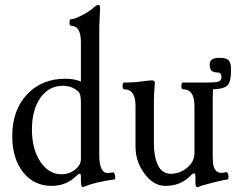

<svg xmlns="http://www.w3.org/2000/svg" viewBox="-20 -745 964 781"><path d="M316.9 16.1Q309.1 16.1 309.1 -7.8V-26.9Q309.1 -38.1 304.2 -38.1Q299.3 -38.1 292 -30.8Q250 11.2 190.9 11.2Q118.2 11.2 74 -44.4Q29.8 -100.1 29.8 -191.9Q29.8 -296.4 89.6 -360.6Q149.4 -424.8 246.1 -424.8Q283.2 -424.8 309.1 -413.1V-573.2Q309.1 -640.1 269 -640.1Q262.7 -640.1 262.7 -653.6Q262.7 -667 269 -667Q282.2 -667 312.5 -682.4Q342.8 -697.8 360.8 -713.9Q373.5 -725.1 379.9 -725.1Q387.2 -725.1 387.2 -710.9Q383.8 -649.4 383.8 -636.2V-113.8Q383.8 -41 418.9 -41Q423.3 -41 440.9 -43.9Q442.9 -44.4 444.8 -40Q450.7 -27.8 448.2 -18.6Q447.8 -15.6 445.8 -15.1Q371.6 -5.9 316.9 16.1ZM230 -36.1Q262.7 -36.1 287.1 -56.2Q309.1 -75.2 309.1 -97.2V-328.1Q309.1 -364.3 298.8 -372.1Q273.4 -396 235.8 -396Q178.7 -396 144.3 -347.2Q109.9 -298.3 109.9 -217.8Q109.9 -139.2 144 -87.6Q178.2 -36.1 230 -36.1Z M781.2 16.1Q774.9 16.1 774.9 -5.9V-27.8Q774.9 -40 769 -40Q764.6 -40 756.8 -32.2Q716.3 11.2 652.8 11.2Q604.5 11.2 567.9 -38.3Q531.2 -87.9 531.2 -147.9V-314.9Q531.2 -381.8 484.9 -381.8Q478.5 -381.8 478.5 -395.5Q478.5 -409.2 484.9 -409.2Q530.3 -409.2 564.9 -415Q590.3 -418 598.1 -418Q609.9 -418 609.9 -408.2Q606 -358.9 606 -335V-161.1Q606 -106.9 622.8 -72.5Q639.6 -38.1 675.3 -38.1Q711.4 -38.1 741.2 -62.7Q771 -87.4 771 -122.1V-314.9Q771 -381.8 724.1 -381.8Q717.8 -381.8 717.8 -395.5Q717.8 -409.2 724.1 -409.2H821.3Q856.4 -409.2 868.7 -413.1Q880.9 -417 880.9 -433.1Q880.9 -440.4 876.5 -445.3Q872.1 -450.2 865.2 -450.2Q848.1 -450.2 840.6 -457.5Q833 -464.8 833 -481Q833 -497.6 843 -503.7Q853 -509.8 872.1 -509.8Q900.9 -509.8 910.4 -499.3Q919.9 -488.8 919.9 -460.9Q919.9 -414.6 906.7 -399.2Q893.6 -383.8 850.1 -381.8H846.2Q845.2 -362.8 845.2 -336.9V-113.8Q845.2 -91.3 847.2 -77.1Q849.1 -63 856.9 -52.5Q864.7 -42 878.9 -42Q891.1 -42 899.9 -44.9Q902.8 -45.4 905.3 -42Q907.7 -38.6 909.2 -33.2Q910.6 -16.1 906.2 -15.1Q891.1 -13.7 845.2 -2Q798.3 9.8 785.2 16.1Z"/></svg>

Font: Junicode SmCond
Style: Regular
Weight: 400
Width: 4
Designer: Peter S. Baker
Version: Version 2.206